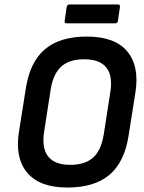

<svg xmlns="http://www.w3.org/2000/svg" viewBox="-20 -830 647 861"><path d="M282.2 11Q157.9 11 102.1 -55.5Q46.3 -122 65.1 -239.5L96.1 -435.2Q114.5 -552.3 181.6 -609.2Q248.7 -666 369.5 -666Q494.7 -666 550.2 -600Q605.8 -534 587.3 -415.5L556.3 -219.8Q537.8 -102.7 470.6 -45.8Q403.3 11 282.2 11ZM294.1 -90.8Q359.8 -90.4 396.6 -122.5Q433.3 -154.6 444.9 -225.1L474.3 -414Q486.8 -489.5 457.1 -526.8Q427.4 -564.2 357.9 -564.2Q292.6 -564.6 255.8 -532.5Q219 -500.4 207.5 -429.9L178.1 -241Q166.2 -166.2 195.9 -128.5Q225.6 -90.8 294.1 -90.8ZM278.9 -725.3Q268.4 -725.3 269.8 -736.1L278.9 -798.1Q280.9 -809.9 291.7 -809.9H509.4Q519.8 -809.9 517.8 -798.1L508.7 -736.1Q507.3 -725.3 495.5 -725.3Z"/></svg>

Font: Sofia Sans Semi Condensed
Style: Italic
Weight: 400
Italic angle: -9°
Designer: Botio Nikoltchev, Ani Petrova
Foundry: lettersoup
Version: Version 4.101